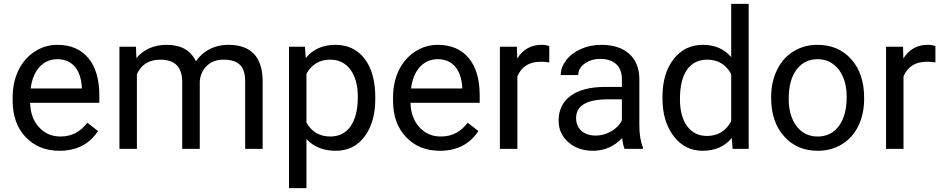

<svg xmlns="http://www.w3.org/2000/svg" viewBox="-20 -770 4873 993"><path d="M287.6 9.8C376 9.8 442.4 -24.4 486.8 -92.3L431.6 -135.3C398.4 -92.3 356.4 -64 292.5 -64C247.6 -64 210.4 -80.1 181.6 -112.3C152.3 -144 137.2 -186 135.7 -238.3H493.7V-275.9C493.7 -360.4 474.6 -424.8 436.5 -470.2C398.4 -515.6 345.2 -538.1 276.4 -538.1C234.4 -538.1 195.3 -526.4 159.7 -503.4C87.4 -456.5 45.4 -371.1 45.4 -266.1V-249.5C45.4 -170.9 67.9 -107.9 112.8 -61C157.7 -13.7 215.8 9.8 287.6 9.8ZM276.4 -463.9C352.1 -463.9 397.9 -411.1 403.3 -319.3V-312.5H138.7C150.4 -408.2 203.6 -463.9 276.4 -463.9Z M597.7 -528.3V0H688V-385.7C710 -436 750.5 -461.4 809.6 -461.4C884.8 -461.4 922.4 -422.9 922.4 -346.2V0H1013.2V-350.6C1016.6 -384.3 1029.8 -411.6 1051.8 -431.6C1073.7 -451.7 1101.6 -461.4 1135.3 -461.4C1216.8 -461.4 1248 -424.3 1248 -348.6V0H1338.4V-354C1336.4 -476.6 1277.3 -538.1 1161.6 -538.1C1085 -538.1 1028.3 -503.9 993.2 -453.1C966.3 -509.8 916 -538.1 842.3 -538.1C776.4 -538.1 724.1 -515.1 685.5 -469.7L683.1 -528.3Z M1920.9 -266.6C1920.9 -352.1 1902.3 -418.5 1865.7 -466.3C1828.6 -514.2 1778.3 -538.1 1714.8 -538.1C1649.4 -538.1 1598.1 -515.1 1561.5 -469.7L1557.1 -528.3H1474.6V203.1H1564.9V-51.3C1601.6 -10.7 1652.3 9.8 1716.3 9.8C1779.3 9.8 1829.1 -14.6 1865.7 -64C1902.3 -113.3 1920.9 -177.7 1920.9 -258.3ZM1830.6 -268.6C1830.6 -133.3 1775.4 -64 1689 -64C1633.3 -64 1591.8 -87.9 1564.9 -136.2V-388.7C1592.3 -437 1633.3 -461.4 1688 -461.4C1732.4 -461.4 1767.1 -444.3 1792.5 -409.7C1817.9 -375 1830.6 -328.1 1830.6 -268.6Z M2254.9 9.8C2343.3 9.8 2409.7 -24.4 2454.1 -92.3L2398.9 -135.3C2365.7 -92.3 2323.7 -64 2259.8 -64C2214.8 -64 2177.7 -80.1 2148.9 -112.3C2119.6 -144 2104.5 -186 2103 -238.3H2460.9V-275.9C2460.9 -360.4 2441.9 -424.8 2403.8 -470.2C2365.7 -515.6 2312.5 -538.1 2243.7 -538.1C2201.7 -538.1 2162.6 -526.4 2127 -503.4C2054.7 -456.5 2012.7 -371.1 2012.7 -266.1V-249.5C2012.7 -170.9 2035.2 -107.9 2080.1 -61C2125 -13.7 2183.1 9.8 2254.9 9.8ZM2243.7 -463.9C2319.3 -463.9 2365.2 -411.1 2370.6 -319.3V-312.5H2106C2117.7 -408.2 2170.9 -463.9 2243.7 -463.9Z M2820.8 -531.2C2811.5 -535.6 2798.3 -538.1 2780.8 -538.1C2726.6 -538.1 2684.6 -514.6 2654.8 -467.3L2653.3 -528.3H2565.4V0H2655.8V-375C2676.8 -425.3 2717.3 -450.7 2776.4 -450.7C2792.5 -450.7 2807.1 -449.7 2820.8 -447.3Z M3305.2 0V-7.8C3293 -36.6 3286.6 -75.2 3286.6 -123.5V-366.7C3285.2 -419.9 3267.6 -461.9 3232.9 -492.7C3198.2 -522.9 3150.9 -538.1 3089.8 -538.1C3051.3 -538.1 3016.1 -530.8 2984.4 -516.6C2952.1 -502.4 2926.8 -482.9 2908.2 -458.5C2889.2 -433.6 2879.9 -408.2 2879.9 -381.8H2970.7C2970.7 -404.8 2981.4 -424.8 3003.4 -440.9C3025.4 -457 3052.2 -465.3 3084.5 -465.3C3158.2 -465.3 3196.3 -424.8 3196.3 -361.8V-320.3H3108.4C3032.7 -320.3 2973.6 -305.2 2932.1 -274.9C2890.1 -244.1 2869.1 -201.7 2869.1 -146.5C2869.1 -101.1 2885.7 -64 2919.4 -34.7C2952.6 -4.9 2995.1 9.8 3047.4 9.8C3105.5 9.8 3155.8 -12.2 3197.8 -55.7C3201.2 -28.8 3205.1 -10.3 3210.4 0ZM3060.5 -68.8C3001.5 -68.8 2959.5 -102.5 2959.5 -159.2C2959.5 -224.1 3014.6 -256.3 3125.5 -256.3H3196.3V-147.9C3185.1 -124.5 3166.5 -105.5 3141.1 -90.8C3115.7 -76.2 3088.9 -68.8 3060.5 -68.8Z M3406.2 -261.7C3406.2 -181.2 3425.8 -115.7 3464.4 -65.4C3502.9 -15.1 3552.7 9.8 3613.8 9.8C3678.2 9.8 3728.5 -12.2 3764.6 -56.6L3769 0H3852.1V-750H3761.7V-474.6C3725.6 -517.1 3676.8 -538.1 3614.7 -538.1C3552.7 -538.1 3502.4 -513.7 3463.9 -464.4C3425.3 -415 3406.2 -349.6 3406.2 -268.6ZM3496.6 -258.3C3496.6 -392.6 3548.8 -461.4 3637.2 -461.4C3693.4 -461.4 3734.9 -436.5 3761.7 -386.7V-144C3735.4 -92.8 3693.4 -66.9 3636.2 -66.9C3592.8 -66.9 3558.6 -84 3533.7 -117.7C3508.8 -151.4 3496.6 -198.2 3496.6 -258.3Z M3968.3 -262.7C3968.3 -180.7 3990.7 -114.7 4035.2 -64.9C4079.6 -15.1 4137.2 9.8 4209 9.8C4256.3 9.8 4298.8 -1.5 4335.4 -24.4C4408.7 -69.8 4449.2 -155.3 4449.2 -258.3V-264.6C4449.2 -347.2 4427.2 -413.6 4382.8 -463.4C4338.4 -513.2 4279.8 -538.1 4208 -538.1C4161.6 -538.1 4120.1 -526.9 4084 -504.4C4047.4 -481.9 4019 -450.2 3999 -408.7C3978.5 -367.2 3968.3 -320.8 3968.3 -269ZM4059.1 -258.3C4059.1 -324.2 4072.8 -375 4100.1 -410.6C4127.4 -446.3 4163.6 -463.9 4208 -463.9C4253.4 -463.9 4290 -445.8 4317.9 -410.2C4345.2 -374 4358.9 -327.1 4358.9 -269C4358.9 -204.1 4345.2 -153.8 4318.4 -118.2C4291.5 -82 4254.9 -64 4209 -64C4163.6 -64 4127 -81.5 4100.1 -117.2C4072.8 -152.8 4059.1 -199.7 4059.1 -258.3Z M4817.9 -531.2C4808.6 -535.6 4795.4 -538.1 4777.8 -538.1C4723.6 -538.1 4681.6 -514.6 4651.9 -467.3L4650.4 -528.3H4562.5V0H4652.8V-375C4673.8 -425.3 4714.4 -450.7 4773.4 -450.7C4789.6 -450.7 4804.2 -449.7 4817.9 -447.3Z"/></svg>

Font: Shabnam
Style: Regular
Weight: 400
Foundry: DejaVu fonts team - Redesigned by Saber Rastikerdar - Based on Vazir font
Version: Version 5.0.1